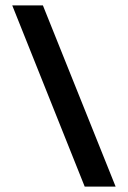

<svg xmlns="http://www.w3.org/2000/svg" viewBox="-20 -694 475 714"><path d="M295 0 25.5 -674H139.5L410 0Z"/></svg>

Font: Anybody ExtraExpanded Medium
Style: Regular
Weight: 500
Width: 8
Designer: Tyler Finck
Foundry: Etcetera Type Company
Version: Version 1.010; ttfautohint (v1.8.3) -l 8 -r 50 -G 200 -x 14 